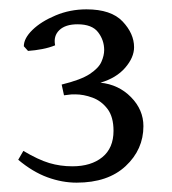

<svg xmlns="http://www.w3.org/2000/svg" viewBox="-20 -685 369 411"><path d="M144 -294Q113 -294 81.5 -305.5Q50 -317 19 -343L30 -362Q62 -343 85.5 -336Q109 -329 135 -329Q175 -329 199 -348.5Q223 -368 223 -405Q223 -435 210 -452Q197 -469 178 -476Q159 -483 141 -483Q131 -483 129.5 -482.5Q128 -482 117 -481L112 -504Q153 -514 172 -526.5Q191 -539 197 -552.5Q203 -566 203 -578Q203 -599 190 -616Q177 -633 146 -633Q120 -633 107 -620.5Q94 -608 98 -588Q86 -583 70.5 -580Q55 -577 40 -576L31 -586Q31 -603 49.5 -621Q68 -639 99 -652Q130 -665 165 -665Q218 -665 242.5 -639Q267 -613 267 -584Q267 -562 248 -540Q229 -518 195 -508Q234 -504 260.5 -477Q287 -450 287 -415Q287 -365 249 -329.5Q211 -294 144 -294Z"/></svg>

Font: ChillKai
Style: Regular
Weight: 400
Designer: ChillType
Foundry: 寒蝉字型
Version: Version 2.000